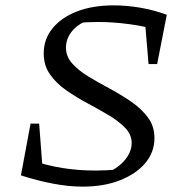

<svg xmlns="http://www.w3.org/2000/svg" viewBox="-20 -685 684 716"><path d="M58 -31 99 -87Q208 -49 336 -49Q377 -49 418 -53L384 -43Q424 -61 447.5 -90.5Q471 -120 471 -152Q471 -183 447 -208Q423 -233 386 -255Q349 -277 307 -299.5Q265 -322 227.5 -348Q190 -374 166.5 -407.5Q143 -441 143 -486Q143 -539 176 -579.5Q209 -620 267.5 -642.5Q326 -665 404 -665Q452 -665 502 -656.5Q552 -648 602 -630L572 -572Q521 -587 461.5 -595Q402 -603 346 -603Q324 -603 303.5 -602Q283 -601 264 -598L297 -605Q264 -590 245 -564Q226 -538 226 -507Q226 -474 250 -447.5Q274 -421 311.5 -398.5Q349 -376 391 -353.5Q433 -331 470.5 -305Q508 -279 532 -246.5Q556 -214 556 -170Q556 -117 521.5 -76.5Q487 -36 427 -12.5Q367 11 288 11Q237 11 178.5 0Q120 -11 58 -31ZM141 -26 58 -31 94 -224H126ZM534 -446 518 -636 602 -630 566 -446Z"/></svg>

Font: Piazzolla Thin
Style: Italic
Weight: 400
Italic angle: -11.3°
Version: Version 2.005